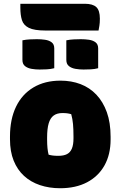

<svg xmlns="http://www.w3.org/2000/svg" viewBox="-20 -987 640 1019"><path d="M301 -559Q359 -559 407.5 -540.5Q456 -522 491.5 -484.5Q527 -447 547 -391.5Q567 -336 567 -261V-247Q567 -167 534.5 -109Q502 -51 442 -19.5Q382 12 299 12Q241 12 192 -4.5Q143 -21 107.5 -53.5Q72 -86 52.5 -134.5Q33 -183 33 -248V-262Q33 -354 65 -420.5Q97 -487 157.5 -523Q218 -559 301 -559ZM311 -387Q283 -387 265 -374Q247 -361 238.5 -332.5Q230 -304 230 -257V-246Q230 -221 232 -201Q234 -181 238 -166Q249 -163 260.5 -161.5Q272 -160 290 -160Q318 -160 335.5 -169Q353 -178 361.5 -198.5Q370 -219 370 -252V-263Q370 -301 367.5 -328.5Q365 -356 358 -381Q348 -384 337.5 -385.5Q327 -387 311 -387ZM99 -773Q118 -777 139 -778Q160 -779 176 -779Q198 -779 219 -776Q240 -773 254 -762.5Q268 -752 268 -730V-625Q249 -620 228 -619Q207 -618 190 -618Q169 -618 148 -621.5Q127 -625 113 -636Q99 -647 99 -669ZM332 -773Q351 -777 372 -778Q393 -779 409 -779Q431 -779 452 -776Q473 -773 487 -762.5Q501 -752 501 -730V-625Q483 -620 461.5 -619Q440 -618 423 -618Q402 -618 381 -621.5Q360 -625 346 -636Q332 -647 332 -669ZM88 -967H430Q472 -967 491 -949.5Q510 -932 510 -888Q510 -865 507.5 -850.5Q505 -836 503 -825H221Q162 -825 133.5 -839Q105 -853 96.5 -880Q88 -907 88 -946Q88 -951 88 -957Q88 -963 88 -967Z"/></svg>

Font: Recursive Casual Black
Style: Regular
Weight: 900
Version: Version 1.047